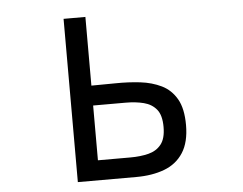

<svg xmlns="http://www.w3.org/2000/svg" viewBox="-52 -820 1104 873"><g transform="rotate(-5 500.0 -383.5)"><path d="M268.6 -10.7V-755.9H368.2V-442.4Q421.9 -442.4 479.5 -443.4Q537.1 -444.3 590.8 -438Q644.5 -431.6 687.5 -410.6Q730.5 -389.6 755.9 -345.7Q781.2 -301.8 781.2 -226.6Q781.2 -148.4 750.5 -100.6Q719.7 -52.7 664.1 -31.7Q608.4 -10.7 535.2 -10.7ZM368.2 -101.6H516.6Q562.5 -101.6 599.1 -110.8Q635.7 -120.1 657.2 -147Q678.7 -173.8 678.7 -226.6Q678.7 -280.3 657.2 -306.6Q635.7 -333 599.1 -342.3Q562.5 -351.6 516.6 -351.6H368.2Z"/></g></svg>

Font: Kosugi
Style: Regular
Weight: 400
Version: Version 4.002